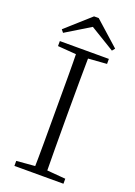

<svg xmlns="http://www.w3.org/2000/svg" viewBox="-170 -979 736 1045"><g transform="rotate(20 198.0 -456.5)"><path d="M212 -913 353 -787 340 -771 174 -872H223L57 -771L44 -787L185 -913ZM56 0V-29L188 -40H207L340 -29V0ZM162 0Q164 -83 164 -166Q164 -249 164 -333V-390Q164 -474 164 -557.5Q164 -641 162 -723H233Q232 -641 231.5 -557.5Q231 -474 231 -390V-333Q231 -249 231.5 -166Q232 -83 233 0ZM56 -694V-723H340V-694L207 -684H188Z"/></g></svg>

Font: Noto Serif SC
Style: Regular
Weight: 200
Designer: Ryoko NISHIZUKA 西塚涼子 (kana & ideographs); Frank Grießhammer (Latin, Greek & Cyrillic); Wenlong ZHANG 张文龙 (bopomofo); San
Foundry: Adobe
Version: Version 2.001;hotconv 1.1.0;makeotfexe 2.6.0